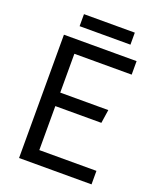

<svg xmlns="http://www.w3.org/2000/svg" viewBox="-147 -888 801 976"><g transform="rotate(20 253.5 -400.0)"><path d="M76 -667H469V-594H159V-384H419L408 -311H159V-73H468V0H76ZM136 -800H411V-735H136Z"/></g></svg>

Font: Epunda Sans
Style: Regular
Weight: 400
Designer: Simon Atzbach
Foundry: typofactur
Version: Version 2.204; ttfautohint (v1.8.4.7-5d5b)